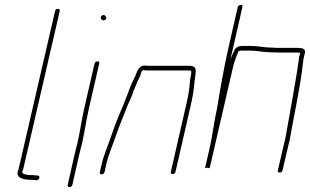

<svg xmlns="http://www.w3.org/2000/svg" viewBox="-20 -707 1263 782"><path d="M95 25C102 25 110 25 117 26L128 27C140 28 146 9 134 8L122 7C115 6 108 6 101 6C90 5 68 3 71 -8C73 -13 75 -19 76 -24L223 -661C225 -668 221 -671 215 -671C209 -671 206 -668 204 -661L57 -24C56 -19 55 -15 53 -11C45 16 70 23 95 25Z M295 -122C291 -107 287 -93 284 -79L256 45C254 52 257 55 263 55C269 55 273 52 275 45L303 -79C306 -92 310 -107 314 -122C325 -171 331 -216 342 -265L384 -448C385 -454 384 -457 378 -457C372 -457 366 -454 365 -448L323 -265C312 -217 306 -170 295 -122ZM392 -630C395 -626 401 -620 409 -627C417 -634 411 -639 408 -643C401 -652 385 -639 392 -630Z M565 -421C572 -420 580 -420 587 -420H744C749 -420 753 -420 757 -419C761 -419 758 -408 758 -402C756 -395 755 -387 754 -378C752 -351 748 -323 741 -292L676 -8C674 -1 677 2 683 2C689 2 693 -1 695 -8L760 -292C769 -330 771 -369 776 -404C780 -431 775 -439 748 -439H591C584 -439 578 -439 571 -440C553 -441 542 -427 536 -410C535 -406 532 -401 530 -395C519 -374 509 -351 501 -327C495 -311 490 -301 484 -284C466 -242 450 -203 435 -159C422 -118 403 -79 393 -34L387 -7C385 0 388 3 394 3C400 3 404 0 406 -7L412 -34C422 -79 439 -115 453 -157C468 -200 485 -239 501 -281C509 -298 514 -308 520 -325C523 -336 530 -350 534 -361C539 -376 551 -393 554 -408C556 -414 558 -421 565 -421Z M833 -100 815 -22 826 -24C828 -23 831 -22 833 -22H834L930 -438C935 -458 945 -483 951 -498C951 -499 952 -499 953 -499C956 -500 961 -501 964 -501H997C1027 -501 1053 -494 1083 -494C1096 -494 1106 -493 1120 -493H1186C1190 -493 1195 -493 1202 -492H1203L1199 -478C1198 -473 1197 -468 1197 -463C1194 -449 1193 -433 1190 -416C1178 -346 1166 -272 1152 -198C1147 -170 1143 -142 1135 -114L1112 -14C1110 -7 1113 -4 1119 -4C1125 -4 1129 -7 1131 -14L1154 -113C1162 -141 1165 -169 1171 -198L1181 -250C1195 -324 1209 -398 1216 -466L1222 -492C1226 -510 1207 -512 1190 -512H1105C1100 -513 1094 -513 1088 -513C1058 -513 1032 -520 1001 -520H968C953 -520 938 -514 934 -501C929 -490 923 -478 919 -465C921 -479 925 -493 928 -506L967 -677C969 -684 967 -687 961 -687C955 -687 950 -684 948 -677L909 -506C891 -426 877 -344 864 -266C851 -208 846 -156 833 -100Z"/></svg>

Font: Electronic
Style: ExThnIt
Weight: 100
Version: Version 1.011